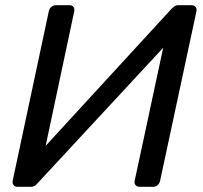

<svg xmlns="http://www.w3.org/2000/svg" viewBox="-20 -720 782 740"><path d="M47 0Q37 0 32 -7Q27 -14 29 -24L168 -676Q170 -687 178 -693.5Q186 -700 196 -700H248Q258 -700 263 -693.5Q268 -687 266 -676L156 -158L641 -686Q645 -690 651.5 -695Q658 -700 668 -700H718Q728 -700 733.5 -693.5Q739 -687 737 -676L597 -23Q595 -13 587.5 -6.5Q580 0 570 0H519Q508 0 502.5 -6.5Q497 -13 499 -23L609 -536L125 -14Q123 -11 116 -5.5Q109 0 98 0Z"/></svg>

Font: Rubik
Style: Italic
Weight: 400
Italic angle: -12°
Designer: Hubert and Fischer
Foundry: Hubert and Fischer
Version: Version 2.300;gftools[0.9.30]